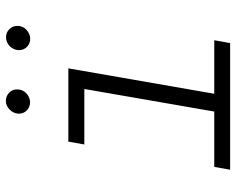

<svg xmlns="http://www.w3.org/2000/svg" viewBox="-92 -680 772 627"><g transform="rotate(-90 293.5 -366.0)"><path d="M145 -528.3H384.3L301.3 -51.8H476.1L466.8 0H53.2L62.5 -51.8H243.2L316.9 -476.1H135.7ZM236.3 -692.4Q236.8 -700.2 240.5 -707.5Q244.1 -714.8 249.8 -720.2Q255.4 -725.6 262.5 -729Q269.5 -732.4 277.8 -732.4Q294.4 -732.4 305.7 -720.7Q316.9 -709 315.4 -692.4Q314.5 -676.3 302.2 -665Q290 -653.8 273.9 -653.3Q257.3 -653.3 246.3 -664.6Q235.4 -675.8 236.3 -692.4ZM443.8 -691.9Q444.3 -699.7 447.8 -707Q451.2 -714.4 456.8 -719.7Q462.4 -725.1 469.7 -728.5Q477.1 -731.9 485.4 -731.9Q502 -731.9 512.9 -720.2Q523.9 -708.5 522.9 -691.9Q522 -675.8 509.5 -664.6Q497.1 -653.3 481.4 -652.8Q464.8 -652.8 453.9 -664.1Q442.9 -675.3 443.8 -691.9Z"/></g></svg>

Font: TypoPRO Roboto Mono
Style: Italic
Weight: 300
Designer: Google
Version: Version 2.000986; 2015; ttfautohint (v1.3)